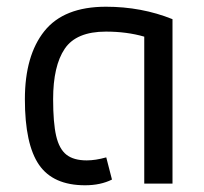

<svg xmlns="http://www.w3.org/2000/svg" viewBox="-20 -546 607 571"><path d="M54 -251Q54 -381 112 -453.5Q170 -526 295 -526Q401 -526 493 -489V0H409V-437Q357 -452 295 -452Q207 -452 172.5 -401Q138 -350 138 -251Q138 -181 147 -142Q156 -103 177.5 -86Q199 -69 238 -69Q264 -69 296 -78L313 -12Q279 5 233 5Q138 5 96 -56Q54 -117 54 -251Z"/></svg>

Font: Athiti Medium
Style: Regular
Weight: 500
Designer: CadsonDemak Team
Foundry: CadsonDemak
Version: Version 1.033